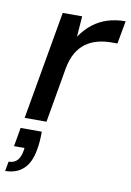

<svg xmlns="http://www.w3.org/2000/svg" viewBox="-113 -562 590 866"><g transform="rotate(10 182.0 -128.5)"><path d="M18 0 105 -496H194L187 -403H188Q213 -439 243 -462Q273 -485 310 -496.5Q347 -508 391 -508L372 -403H345Q311 -403 281 -395Q251 -387 227 -369.5Q203 -352 186.5 -323.5Q170 -295 162 -253L118 0ZM-27 251 -19 207Q6 207 20 192Q34 177 39 148L41 134H-7L8 48H105Q105 70 103.5 91.5Q102 113 98 133Q88 192 56 221.5Q24 251 -27 251Z"/></g></svg>

Font: DM Sans 28pt Medium
Style: Italic
Weight: 500
Italic angle: -10°
Version: Version 4.004;gftools[0.9.30]